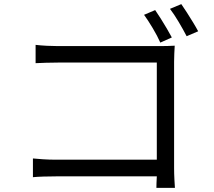

<svg xmlns="http://www.w3.org/2000/svg" viewBox="-20 -874 1040 933"><path d="M734 -825Q746 -808 761 -784Q776 -760 790.5 -735.5Q805 -711 815 -692L759 -667Q745 -699 722 -737.5Q699 -776 680 -802ZM861 -854Q873 -837 888 -813.5Q903 -790 918 -765.5Q933 -741 943 -722L887 -698Q871 -729 848.5 -767Q826 -805 806 -831ZM153 -656Q178 -653 208 -651.5Q238 -650 262 -650H754Q773 -650 793.5 -650.5Q814 -651 829 -652Q828 -635 827 -613.5Q826 -592 826 -574V-58Q826 -31 827.5 -2Q829 27 830 39H740Q740 31 740.5 16Q741 1 742 -17H253Q222 -17 191 -16Q160 -15 140 -13V-104Q159 -102 189.5 -100Q220 -98 251 -98H742V-570H263Q235 -570 202.5 -569Q170 -568 153 -567Z"/></svg>

Font: Chiron Sans HK TT
Style: Regular
Weight: 400
Designer: Ryoko NISHIZUKA 西塚涼子 (kana, bopomofo & ideographs); Paul D. Hunt (Latin, Greek & Cyrillic); Sandoll Communications 산돌커뮤니
Foundry: Adobe
Version: Version 2.022;hotconv 1.0.109;makeotfexe 2.5.65596